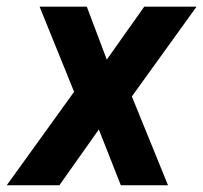

<svg xmlns="http://www.w3.org/2000/svg" viewBox="-60 -548 602 568"><path d="M196.8 -528.3H57.1L159.2 -276.4L-40 0H115.7L232.4 -165L297.4 0H437L330.1 -262.7L521.5 -528.3H366.7L255.9 -371.6Z"/></svg>

Font: Roboto
Style: Bold Italic
Weight: 700
Italic angle: -12°
Designer: Google
Version: Version 2.137; 2017